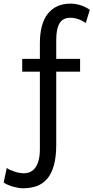

<svg xmlns="http://www.w3.org/2000/svg" viewBox="-113 -811 516 1061"><path d="M9.8 -485.8H107.4V-571.3Q107.4 -681.2 152.1 -736.1Q196.8 -791 275.9 -791Q304.7 -791 332.5 -782Q360.4 -772.9 383.3 -756.8L360.8 -683.6Q342.3 -697.3 319.8 -705.1Q297.4 -712.9 275.9 -712.9Q256.8 -712.9 242.2 -706.3Q227.5 -699.7 217.8 -685.1Q208 -670.4 202.9 -647.2Q197.8 -624 197.8 -590.8V-485.8H329.6V-415H197.8V-12.2Q197.8 56.2 184.8 102.5Q171.9 148.9 147.7 177Q123.5 205.1 89.6 217.3Q55.7 229.5 14.2 229.5Q3.9 229.5 -10 227.3Q-23.9 225.1 -38.6 221.2Q-53.2 217.3 -67.6 211.2Q-82 205.1 -92.8 197.8L-75.7 117.2Q-67.9 123 -55.9 128.4Q-43.9 133.8 -30.8 137.9Q-17.6 142.1 -4.6 144.3Q8.3 146.5 18.6 146.5Q38.1 146.5 54.4 138.9Q70.8 131.3 82.5 115.2Q94.2 99.1 100.8 73.7Q107.4 48.3 107.4 12.2V-415H9.8Z"/></svg>

Font: Andika New Basic
Style: Regular
Weight: 400
Designer: Victor Gaultney, Annie Olsen, Julie Remington, Don Collingsworth, Eric Hays
Foundry: SIL International
Version: Version 5.500; ttfautohint (v1.8.3)